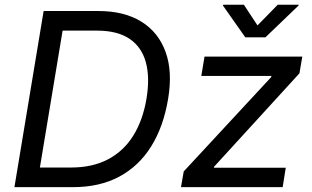

<svg xmlns="http://www.w3.org/2000/svg" viewBox="-20 -773 1290 793"><path d="M281.2 0H90.8L103.5 -81.1H273.4Q362.8 -81.1 427.2 -115.5Q491.7 -149.9 531 -213.6Q570.3 -277.3 585 -365.2Q599.6 -453.1 582.3 -516.1Q564.9 -579.1 514.9 -612.8Q464.8 -646.5 380.9 -646.5H193.8L207.5 -727.5H386.2Q492.7 -727.5 563.5 -683.8Q634.3 -640.1 663.8 -558.8Q693.4 -477.5 674.3 -364.3Q655.3 -250 604.5 -168.5Q553.7 -86.9 472.7 -43.5Q391.6 0 281.2 0ZM252 -727.5 131.3 0H39.6L160.2 -727.5ZM727.5 0 738.8 -64.9 1100.1 -454.6 1101.1 -459.5H811.5L824.7 -539.1H1228.5L1216.8 -470.2L864.3 -84.5L863.3 -80.1H1160.2L1147.5 0ZM987.3 -753.4 1043.5 -668 1127 -753.4H1213.9L1212.9 -750L1076.2 -618.7H993.2L900.9 -750L901.9 -753.4Z"/></svg>

Font: Inter 18pt
Style: Italic
Weight: 400
Italic angle: -9.3988°
Designer: Rasmus Andersson
Foundry: rsms
Version: Version 4.001;git-66647c0bb